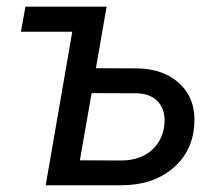

<svg xmlns="http://www.w3.org/2000/svg" viewBox="-20 -548 647 568"><path d="M55.2 -528.3H295.4L263.7 -346.2L387.7 -345.7Q467.3 -343.8 513.7 -298.3Q560.1 -252.9 554.7 -178.7Q549.3 -98.1 490 -49.1Q430.7 0 339.4 0H115.2L193.8 -454.1H42ZM251 -272.5 216.3 -73.7 341.3 -73.2Q393.6 -74.2 426.5 -101.8Q459.5 -129.4 465.8 -175.3Q471.2 -217.8 450.2 -243.9Q429.2 -270 386.2 -272Z"/></svg>

Font: Roboto
Style: Italic
Weight: 400
Italic angle: -12°
Designer: Google
Version: Version 2.134; 2016; ttfautohint (v1.6)